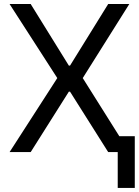

<svg xmlns="http://www.w3.org/2000/svg" viewBox="-20 -747 682 943"><path d="M130.7 -727.3 318.2 -424.7H323.9L511.4 -727.3H615.1L386.4 -363.6L615.1 0H511.4L323.9 -296.9H318.2L130.7 0H27L261.4 -363.6L27 -727.3ZM642 -78.1V176.1H558.2V-78.1Z"/></svg>

Font: Inter Alia
Style: Regular
Weight: 400
Designer: Rasmus Andersson (Latin, Greek, Cyrillic etc.) and Evan from Shavian.info (Shavian, old style figures)
Foundry: Shavian.info
Version: Version 0.001;git-37ab20767